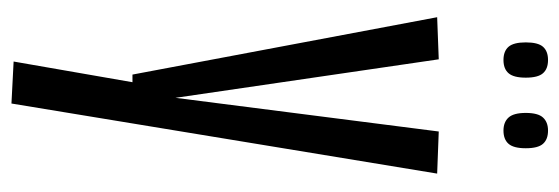

<svg xmlns="http://www.w3.org/2000/svg" viewBox="-342 -426 982 337"><g transform="rotate(90 148.5 -258.0)"><path d="M88.5 208.6 124.8 0H111.4L10.7 -534.8L84.6 -537.6L152.2 -75.5L211.3 -537.6L285.2 -534.8L162.2 212.4ZM209.7 -651.2Q194.9 -651.2 186.8 -660.1Q178.7 -669 178.7 -690.3Q178.7 -711.9 186.8 -720.6Q194.9 -729.4 209.7 -729.4Q225.1 -729.4 232.9 -720.6Q240.7 -711.9 240.7 -690.3Q240.7 -669 232.9 -660.1Q225.1 -651.2 209.7 -651.2ZM85.8 -651.2Q70.4 -651.2 62.6 -660.1Q54.9 -669 54.9 -690.3Q54.9 -711.9 62.6 -720.6Q70.4 -729.4 85.8 -729.4Q101.3 -729.4 109 -720.6Q116.8 -711.9 116.8 -690.3Q116.8 -669 109 -660.1Q101.3 -651.2 85.8 -651.2Z"/></g></svg>

Font: Georama ExtraCondensed Thin
Style: Regular
Weight: 100
Width: 2
Designer: Jean-Baptiste Levee
Foundry: Production Type
Version: Version 1.001